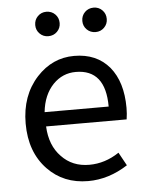

<svg xmlns="http://www.w3.org/2000/svg" viewBox="-55 -811 663 869"><g transform="rotate(-5 277.0 -377.0)"><path d="M127 -62Q51 -141 51 -271Q51 -398 126 -480Q197 -557 296 -557Q398 -557 456 -488Q512 -420 512 -302Q512 -276 508 -250H142Q146 -163 196 -112Q245 -60 322 -60Q394 -60 458 -103L491 -43Q404 13 311 13Q199 13 127 -62ZM432 -315Q432 -484 297 -484Q237 -484 194 -440Q149 -393 141 -315ZM149 -672Q133 -688 133 -711Q133 -735 149 -751Q165 -767 188 -767Q212 -767 228 -751Q244 -735 244 -711Q244 -688 228 -672Q212 -656 188 -656Q165 -656 149 -672ZM363 -672Q347 -688 347 -711Q347 -735 363 -751Q379 -767 403 -767Q426 -767 442 -751Q458 -735 458 -711Q458 -688 442 -672Q426 -656 403 -656Q379 -656 363 -672Z"/></g></svg>

Font: 思源黑体R
Style: Regular
Weight: 400
Designer: Ryoko NISHIZUKA  (kana & ideographs); Paul D. Hunt (Latin, Greek & Cyrillic); Wenlong ZHANG  (bopomofo); Sandoll Communi
Foundry: Adobe Systems Incorporated
Version: Version 1.00 June 24, 2014, initial release